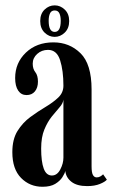

<svg xmlns="http://www.w3.org/2000/svg" viewBox="-20 -686 422 716"><path d="M138.5 10.5Q91 10.5 58.5 -22.5Q26 -55.5 26 -118.5Q26 -166.5 45.2 -197.5Q64.5 -228.5 93 -249.5Q121.5 -270.5 149.8 -287.2Q178 -304 197.2 -322.2Q216.5 -340.5 216.5 -366.5Q216.5 -422.5 204.2 -461.2Q192 -500 159 -500Q135.5 -500 118.8 -485Q102 -470 102 -448.5Q102 -429 111.8 -416.8Q121.5 -404.5 121.5 -381.5Q121.5 -359 110.2 -345.2Q99 -331.5 79 -331.5Q59 -331.5 47.8 -348.2Q36.5 -365 36.5 -395Q36.5 -451.5 76.5 -489.8Q116.5 -528 179 -528Q239 -528 280.2 -487.5Q321.5 -447 321.5 -352.5V-65.5Q321.5 -42.5 326.5 -33.5Q331.5 -24.5 340.5 -24.5Q348.5 -24.5 355 -28.5Q361.5 -32.5 364.5 -36L378.5 -16Q372 -8 352.5 0Q333 8 305 8Q267 8 246.5 -8Q226 -24 223.5 -48.5Q221.5 -39 212.5 -25Q203.5 -11 185.8 -0.2Q168 10.5 138.5 10.5ZM173.5 -31.5Q193 -31.5 204.8 -54Q216.5 -76.5 216.5 -98V-314.5Q215 -300.5 202.2 -286Q189.5 -271.5 173.5 -251.8Q157.5 -232 145.5 -203.2Q133.5 -174.5 133.5 -132Q133.5 -83.5 143 -57.5Q152.5 -31.5 173.5 -31.5ZM184 -548.5Q162.5 -548.5 146.2 -564.5Q130 -580.5 130 -607.5Q130 -634.5 146.2 -650.2Q162.5 -666 184 -666Q205 -666 221.5 -650.2Q238 -634.5 238 -607.5Q238 -580.5 221.5 -564.5Q205 -548.5 184 -548.5ZM184 -567Q206.5 -567 206.5 -608.5Q206.5 -625.5 201.5 -636.2Q196.5 -647 184 -647Q171.5 -647 166.5 -636.2Q161.5 -625.5 161.5 -608.5Q161.5 -567 184 -567Z"/></svg>

Font: Imbue 50pt SemiBold
Style: Regular
Weight: 600
Designer: Tyler Finck
Foundry: Etcetera Type Company
Version: Version 1.102; ttfautohint (v1.8.3)